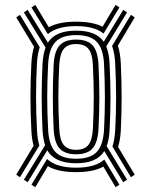

<svg xmlns="http://www.w3.org/2000/svg" viewBox="-20 -791 621 788"><path d="M176.5 -650.8 109.2 -760.5 125 -771 180.2 -679.2Q221 -702 292.5 -702Q361.2 -702 400.8 -681.2L454.5 -771L470 -760.5L405 -653.2Q368.2 -683.8 292.5 -683.8Q213.8 -683.8 176.5 -650.8ZM93.5 -43.2 78 -53.5 165.2 -195.2Q156.5 -220.8 154.5 -257.8Q151 -330.5 151 -393.5Q151 -456.5 154.5 -528.8Q156.8 -569 167 -595.8L78 -740.2L93.5 -750.5L176.5 -615.8Q206.8 -665.2 292.5 -665.2Q375.2 -665.2 405.8 -619.5L485.8 -750.5L501.5 -740.2L416 -600.2Q427.8 -572.2 429.8 -529Q433.5 -453.8 433.5 -390.9Q433.5 -328 429.8 -258Q427.8 -217.8 417.8 -191.2L501.5 -53.5L485.8 -43.2L408 -171Q377.8 -121 292.5 -121Q203.8 -121 174.2 -174.5ZM62 -63.8 46.5 -74 118 -192.8Q110.5 -219.2 108.8 -255.2Q105 -329.2 105 -393.5Q105 -457.8 108.8 -531.5Q111 -571.5 119.8 -599L46.5 -719.8L62 -730L143 -597.2Q133.8 -569 131.5 -530.2Q128 -457 128 -393.5Q128 -330 131.8 -256.5Q133.5 -220.2 141.5 -193.8ZM517.2 -63.8 441.5 -189.5Q450.5 -217.5 452.8 -256.5Q456.5 -327.2 456.5 -390.8Q456.5 -454.2 452.8 -530.2Q450.8 -572.5 440 -602.5L517.2 -730L533 -719.8L463.8 -603.8Q473.5 -573.8 475.8 -531.5Q479.2 -455 479.2 -390.8Q479.2 -326.5 475.8 -255.2Q473.5 -216.5 464.8 -187.8L533 -74ZM292.5 -139.5Q350.2 -139.5 376.9 -167.2Q403.5 -195 407 -259.2Q410.5 -328.5 410.5 -390.9Q410.5 -453.2 407 -527.8Q403.8 -591.5 377.1 -619.2Q350.5 -647 292.5 -647Q234.5 -647 207.8 -619.2Q181 -591.5 177.5 -527.5Q173.8 -455.8 173.8 -393.5Q173.8 -331.2 177.5 -259Q180.8 -195 207.5 -167.2Q234.2 -139.5 292.5 -139.5ZM292.5 -157.8Q246 -157.8 224.6 -181.6Q203.2 -205.5 200.2 -260.2Q196.8 -331.8 196.8 -393.5Q196.8 -455.2 200.2 -526.2Q203.2 -581 224.8 -604.8Q246.2 -628.5 292.5 -628.5Q338.8 -628.5 360.1 -604.9Q381.5 -581.2 384.2 -526.5Q387.8 -452.5 387.8 -390.9Q387.8 -329.2 384.2 -260.8Q381 -205.8 359.8 -181.8Q338.5 -157.8 292.5 -157.8ZM292.5 -176.2Q326.8 -176.2 342.8 -196.1Q358.8 -216 361.2 -262Q364.8 -330 364.8 -391.1Q364.8 -452.2 361.2 -525.2Q359 -570.8 343 -590.5Q327 -610.2 292.5 -610.2Q258 -610.2 241.9 -590.4Q225.8 -570.5 223.2 -524.8Q219.5 -454.5 219.5 -393.4Q219.5 -332.2 223.2 -261.5Q225.5 -215.8 241.6 -196Q257.8 -176.2 292.5 -176.2ZM125 -22.8 109.2 -33 173.2 -138.5Q210.8 -102.8 292.5 -102.8Q371.2 -102.8 408 -136.2L470 -33L454.5 -22.8L404.2 -107.2Q363.8 -84.5 292.5 -84.5Q217.8 -84.5 176.5 -109Z"/></svg>

Font: Big Shoulders Inline Text
Style: Bold
Weight: 700
Designer: Patric King
Foundry: XO Type Co
Version: Version 1.000